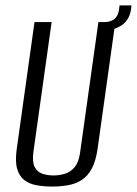

<svg xmlns="http://www.w3.org/2000/svg" viewBox="-20 -672 502 704"><path d="M170.7 12Q140 12 113.8 7.2Q87.6 2.4 69.1 -11.7Q50.6 -25.9 42.8 -53.4Q34.9 -80.9 41.5 -126.7L106.5 -591H169.3L102.3 -113.6Q97.8 -78.4 107 -60Q116.2 -41.6 135 -35.2Q153.8 -28.7 175.9 -28.7Q198.7 -28.7 219 -35.2Q239.4 -41.6 254.3 -60Q269.2 -78.4 273.8 -113.6L340.8 -591H402.9L337.9 -127Q331.4 -81.2 316.4 -53.5Q301.3 -25.9 279.1 -11.7Q256.8 2.4 229.1 7.2Q201.4 12 170.7 12ZM348 -559.9 349.1 -591H361.6Q409.7 -591 416.3 -635.9L418.3 -652.3H462L460.7 -639.4Q455.3 -599.2 425.9 -579.2Q396.5 -559.2 348 -559.9Z"/></svg>

Font: Alumni Sans Thin
Style: Italic
Weight: 100
Italic angle: -8°
Designer: Robert E. Leuschke
Foundry: Robert E. Leuschke
Version: Version 1.016